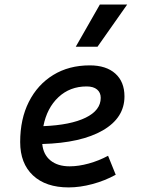

<svg xmlns="http://www.w3.org/2000/svg" viewBox="-20 -815 626 845"><path d="M286.6 -83Q325.7 -83 370.1 -95.2Q414.6 -107.4 455.6 -129.4L489.3 -45.9Q441.4 -19.5 386.7 -4.9Q332 9.8 282.2 9.8Q181.6 9.8 125.2 -43Q68.8 -95.7 68.8 -189.9Q68.8 -291.5 107.2 -367.2Q145.5 -442.9 214.4 -485.1Q283.2 -527.3 375 -527.3Q447.3 -527.3 487.5 -491.2Q527.8 -455.1 527.8 -390.6Q527.8 -296.4 432.4 -241.2Q336.9 -186 166 -181.2Q170.4 -134.8 202.1 -108.9Q233.9 -83 286.6 -83ZM170.9 -259.8Q290.5 -264.6 356.9 -297.1Q423.3 -329.6 423.3 -384.3Q423.3 -407.7 407.2 -421.1Q391.1 -434.6 361.3 -434.6Q287.6 -434.6 237.1 -387.2Q186.5 -339.8 170.9 -259.8ZM313.5 -609.4 419.4 -794.9H539.6L409.2 -609.4Z"/></svg>

Font: CaskaydiaCove NFP
Style: Italic
Weight: 400
Italic angle: -10°
Designer: Aaron Bell
Foundry: Saja Typeworks
Version: Version 2111.001; VTT 6.35;Nerd Fonts 3.1.1